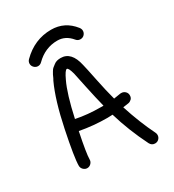

<svg xmlns="http://www.w3.org/2000/svg" viewBox="-175 -759 830 918"><g transform="rotate(-30 240.0 -300.0)"><path d="M440 30Q440 42 431.5 51Q423 60 410 60Q392 60 383 43Q332 -59 302 -161Q297 -161 287.5 -160.5Q278 -160 273 -160Q198 -160 123 -174Q100 -62 100 -30Q100 -18 91 -9Q82 0 70 0Q58 0 49 -9Q40 -18 40 -30Q40 -74 69.5 -216.5Q99 -359 138 -443L144 -454Q149 -466 151 -469.5Q153 -473 159 -483.5Q165 -494 170.5 -498Q176 -502 184 -508.5Q192 -515 201.5 -517.5Q211 -520 222 -520Q281 -520 299 -437Q304 -418 318.5 -346.5Q333 -275 347 -224L385 -230H390Q402 -230 411 -221.5Q420 -213 420 -200Q420 -187 412 -179.5Q404 -172 395 -170.5Q386 -169 364 -166Q396 -66 437 17Q440 23 440 30ZM273 -220H286Q273 -271 258.5 -340Q244 -409 241 -423Q231 -460 222 -460Q212 -460 192 -417Q163 -357 136 -233Q199 -220 273 -220ZM89 -591Q158 -660 250 -660Q325 -660 373 -599Q380 -590 380 -580Q380 -568 371.5 -559Q363 -550 350 -550Q336 -550 327 -561Q295 -600 250 -600Q182 -600 131 -549Q122 -540 110 -540Q98 -540 89 -549Q80 -558 80 -570Q80 -582 89 -591Z"/></g></svg>

Font: Pecita
Style: Book
Weight: 400
Width: 7
Version: Version 4.3